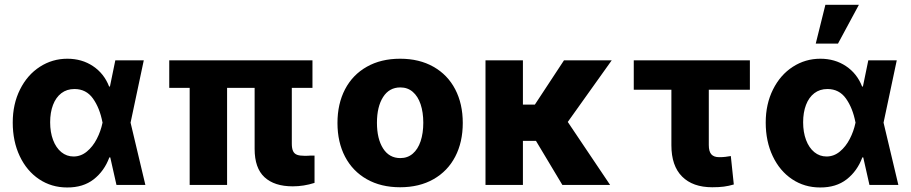

<svg xmlns="http://www.w3.org/2000/svg" viewBox="-20 -787 3877 817"><path d="M34.2 -265.6Q34.2 -344.2 65.2 -406.2Q96.2 -468.3 149.4 -502.7Q202.6 -537.1 266.6 -537.1Q328.6 -537.1 375.7 -505.6Q422.9 -474.1 444.3 -418.9H447.8L470.7 -530.3H591.8L535.6 -265.1L598.6 0H475.6L449.2 -117.2H445.3Q423.8 -59.1 378.7 -23.9Q333.5 11.2 265.6 10.7Q199.2 10.7 146.5 -24.4Q93.8 -59.6 64 -122.6Q34.2 -185.5 34.2 -265.6ZM293 -121.1Q324.2 -121.1 349.6 -142.1Q375 -163.1 391.8 -195.8Q408.7 -228.5 416 -263.7L416.5 -265.1L416 -266.6Q404.3 -327.6 375.5 -367.9Q346.7 -408.2 296.9 -408.2Q264.2 -408.2 241 -390.4Q217.8 -372.6 205.6 -340.6Q193.4 -308.6 193.4 -266.6Q193.4 -224.6 205.8 -191.4Q218.3 -158.2 241 -139.6Q263.7 -121.1 293 -121.1Z M1309.6 -413.1H1221.7V-175.8Q1221.7 -155.3 1227.1 -144Q1232.4 -132.8 1243.9 -128.4Q1255.4 -124 1276.4 -124Q1293.9 -124 1300.8 -125H1318.4V-8.8Q1272.9 5.9 1225.6 5.9Q1147.5 5.9 1105.5 -33Q1063.5 -71.8 1063.5 -153.3V-413.1H946.3V0H787.1V-413.1H700.2V-530.3H1309.6Z M1416 -263.7Q1416 -345.2 1448.2 -407Q1480.5 -468.8 1540.8 -502.9Q1601.1 -537.1 1682.6 -537.1Q1764.2 -537.1 1824.5 -502.9Q1884.8 -468.8 1917 -407Q1949.2 -345.2 1949.2 -263.7Q1949.2 -182.1 1917 -120.4Q1884.8 -58.6 1824.5 -24.4Q1764.2 9.8 1682.6 9.8Q1601.1 9.8 1540.8 -24.4Q1480.5 -58.6 1448.2 -120.4Q1416 -182.1 1416 -263.7ZM1781.2 -264.6Q1781.2 -309.1 1769.8 -343.3Q1758.3 -377.4 1736.3 -396.2Q1714.4 -415 1683.6 -415Q1636.2 -415 1610.1 -374Q1584 -333 1584 -264.6Q1584 -196.3 1610.1 -155.3Q1636.2 -114.3 1683.6 -114.3Q1714.4 -114.3 1736.3 -133.1Q1758.3 -151.9 1769.8 -186Q1781.2 -220.2 1781.2 -264.6Z M2205.1 -341.8H2255.9L2379.9 -530.3H2583L2396 -268.1L2576.2 0H2373L2260.7 -187.5H2205.1V0H2045.9V-530.3H2205.1Z M3170.9 -405.3H2996.1V-169.9Q2996.1 -142.6 3006.8 -130.4Q3017.6 -118.2 3040 -118.2Q3055.7 -118.2 3066.9 -119.6Q3078.1 -121.1 3089.8 -123L3102.5 -2Q3080.6 4.4 3060.1 7.1Q3039.6 9.8 3010.7 9.8Q2927.7 9.8 2882.3 -35.9Q2836.9 -81.5 2836.9 -168.9V-405.3H2676.8V-530.3H3170.9Z M3238.3 -265.6Q3238.3 -344.2 3269.3 -406.2Q3300.3 -468.3 3353.5 -502.7Q3406.7 -537.1 3470.7 -537.1Q3532.7 -537.1 3579.8 -505.6Q3627 -474.1 3648.4 -418.9H3651.9L3674.8 -530.3H3795.9L3739.7 -265.1L3802.7 0H3679.7L3653.3 -117.2H3649.4Q3627.9 -59.1 3582.8 -23.9Q3537.6 11.2 3469.7 10.7Q3403.3 10.7 3350.6 -24.4Q3297.9 -59.6 3268.1 -122.6Q3238.3 -185.5 3238.3 -265.6ZM3497.1 -121.1Q3528.3 -121.1 3553.7 -142.1Q3579.1 -163.1 3595.9 -195.8Q3612.8 -228.5 3620.1 -263.7L3620.6 -265.1L3620.1 -266.6Q3608.4 -327.6 3579.6 -367.9Q3550.8 -408.2 3501 -408.2Q3468.3 -408.2 3445.1 -390.4Q3421.9 -372.6 3409.7 -340.6Q3397.5 -308.6 3397.5 -266.6Q3397.5 -224.6 3409.9 -191.4Q3422.4 -158.2 3445.1 -139.6Q3467.8 -121.1 3497.1 -121.1ZM3492.2 -766.6H3634.8L3545.9 -601.6H3451.2Z"/></svg>

Font: Pretendard ExtraBold
Style: Regular
Weight: 800
Designer: Base glyphs from Inter by Rasmus Andersson; Hangeul glyphs from Noto Sans CJK(Source Han Sans) by Jang Soo-young and Kan
Foundry: Kil Hyung-jin
Version: Version 1.309